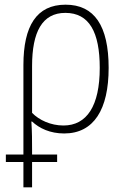

<svg xmlns="http://www.w3.org/2000/svg" viewBox="-20 -560 540 820"><path d="M5 132H80V240H117V132H224V100H117V78C117 41 117 7 114 -41H117C148 -12 194 10 254 10C381 10 444 -93 444 -270C444 -450 383 -540 260 -540C136 -540 80 -449 80 -282V100H5ZM251 -24C197 -24 147 -47 117 -78V-278C117 -423 160 -505 259 -505C361 -505 406 -423 406 -270C406 -108 351 -24 251 -24Z"/></svg>

Font: Noto Sans Mono ExtraCondensed ExtraLight
Style: Regular
Weight: 200
Width: 2
Designer: Monotype Design Team
Foundry: Monotype Imaging Inc.
Version: Version 2.014